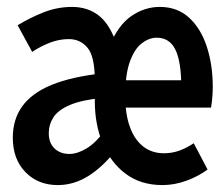

<svg xmlns="http://www.w3.org/2000/svg" viewBox="-20 -523 640 555"><path d="M147 12Q90 12 53.5 -25.5Q17 -63 17 -125Q17 -178 44.5 -216Q72 -254 129 -277.5Q186 -301 276 -311V-240Q216 -234 182 -219.5Q148 -205 134.5 -184Q121 -163 121 -138Q121 -110 137.5 -94Q154 -78 181 -78Q204 -78 231 -94.5Q258 -111 284 -147L318 -92Q277 -40 235 -14Q193 12 147 12ZM450 12Q387 12 343.5 -20.5Q300 -53 277 -108Q254 -163 254 -232V-291Q254 -360 233 -385Q212 -410 179 -410Q151 -410 124 -399.5Q97 -389 73 -373L31 -450Q67 -472 106.5 -487.5Q146 -503 188 -503Q235 -503 267.5 -476.5Q300 -450 320 -387H295Q321 -450 359.5 -476.5Q398 -503 442 -503Q493 -503 527 -471.5Q561 -440 578 -387.5Q595 -335 595 -272Q595 -255 593.5 -239Q592 -223 590 -212H318V-291H523L504 -271Q504 -345 487 -379.5Q470 -414 433 -414Q411 -414 390 -398Q369 -382 355.5 -345Q342 -308 342 -246Q342 -193 355.5 -156Q369 -119 394 -99.5Q419 -80 454 -80Q478 -80 499.5 -88Q521 -96 540 -109L580 -33Q553 -13 518.5 -0.5Q484 12 450 12Z"/></svg>

Font: Source Code Pro ExtraLight SemiBold
Style: Regular
Weight: 600
Monospace: yes
Version: Version 1.018;hotconv 1.0.116;makeotfexe 2.5.65601